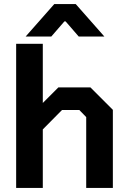

<svg xmlns="http://www.w3.org/2000/svg" viewBox="-20 -931 634 951"><path d="M60 -714H192V-421L269 -498H428L539 -387V0H407V-351L373 -386H287L192 -290V0H60ZM249 -911H355L497 -750H370L305 -825H299L234 -750H107Z"/></svg>

Font: Chakra Petch
Style: Bold
Weight: 700
Designer: Katatrad Aksorn Co.,Ltd.
Foundry: Cadson Demak Co.,Ltd.
Version: Version 1.000; ttfautohint (v1.6)